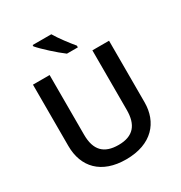

<svg xmlns="http://www.w3.org/2000/svg" viewBox="-214 -1088 1174 1248"><g transform="rotate(-30 372.5 -464.0)"><path d="M354 -938H214V-928C245 -891 330 -814 379 -778H461V-791C430 -828 380 -893 354 -938ZM658 -252V-714H533V-267C533 -157 486 -96 374 -96C266 -96 212 -149 212 -266V-714H87V-254C87 -95 185 10 370 10C564 10 658 -104 658 -252Z"/></g></svg>

Font: Noto Sans New Tai Lue Semibold
Style: Regular
Weight: 600
Designer: Monotype Design Team
Foundry: Monotype Imaging Inc.
Version: Version 2.004